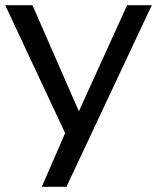

<svg xmlns="http://www.w3.org/2000/svg" viewBox="-20 -720 605 740"><path d="M236 0H141L231 -207L0 -700H105L284 -291L470 -700H565Z"/></svg>

Font: Venryn Sans
Style: Regular
Weight: 400
Designer: Owen Earl, indestructible type* (font) & Cristiano Sobral (main changes)
Version: Version 3.600; ttfautohint (v1.8.3)